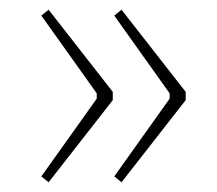

<svg xmlns="http://www.w3.org/2000/svg" viewBox="-20 -429 447 395"><path d="M65 -66 179 -226V-237L65 -397L80 -409L212 -240V-223L80 -54ZM215 -66 329 -226V-237L215 -397L230 -409L362 -240V-223L230 -54Z"/></svg>

Font: Grenze Thin
Style: Regular
Weight: 250
Designer: Renata Polastri
Foundry: Omnibus-Type
Version: Version 1.002; ttfautohint (v1.8)